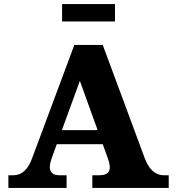

<svg xmlns="http://www.w3.org/2000/svg" viewBox="-20 -920 867 940"><path d="M690 -142 483 -700H344L136 -142C117 -91 87 -62 46 -62H21V0H306V-62H271C226 -62 214 -91 232 -142L258 -214H483L509 -142C528 -89 516 -62 467 -62H432V0H806V-62H780C741 -62 709 -92 690 -142ZM283 -283 371 -524 458 -283ZM284 -815H543V-900H284Z"/></svg>

Font: LT Superior Serif ExtraBold
Style: Regular
Weight: 800
Designer: Daniel Lyons
Foundry: LyonsType
Version: Version 2.120;FEAKit 1.0